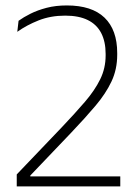

<svg xmlns="http://www.w3.org/2000/svg" viewBox="-20 -668 496 688"><path d="M40 0V-43L201.5 -212Q249 -262 284.2 -303Q319.5 -344 339 -383.8Q358.5 -423.5 358.5 -469V-475Q358.5 -519 342.5 -549.8Q326.5 -580.5 294.5 -596.2Q262.5 -612 213.5 -612Q161.5 -612 118.5 -595Q75.5 -578 42 -554L46.5 -593.5Q64.5 -606.5 89.5 -619Q114.5 -631.5 147 -640Q179.5 -648.5 219.5 -648.5Q309 -648.5 354.5 -604.8Q400 -561 400 -478V-471.5Q400 -419.5 379.5 -376Q359 -332.5 322.2 -289Q285.5 -245.5 235.5 -193L88.5 -39V-25L71.5 -36H411V0Z"/></svg>

Font: Anek Bangla Medium ExtraLight
Style: Regular
Weight: 250
Version: Version 1.003